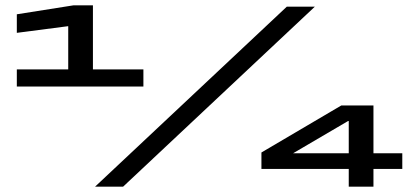

<svg xmlns="http://www.w3.org/2000/svg" viewBox="-20 -699 1568 719"><path d="M43 -375V-439H235.5V-601L43 -576V-645.5L255 -679H328V-439H517V-375ZM336 0 1054 -674H1159L441 0ZM1286 0V-66.5H959V-128L1258 -304H1378.5V-125H1486.5V-66.5H1378.5V0ZM1077.5 -125H1286V-246L1283 -245.5Z"/></svg>

Font: Anybody UltraExpanded Regular
Style: Bold
Weight: 700
Width: 9
Designer: Tyler Finck
Foundry: Etcetera Type Company
Version: Version 1.010; ttfautohint (v1.8.3) -l 8 -r 50 -G 200 -x 14 